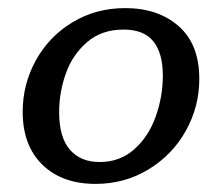

<svg xmlns="http://www.w3.org/2000/svg" viewBox="-20 -444 542 474"><path d="M36 -168Q36 -236 68.5 -295Q101 -354 159 -389Q217 -424 289 -424Q370 -424 421 -379.5Q472 -335 472 -249Q472 -181 439 -121.5Q406 -62 347 -26Q288 10 216 10Q133 10 84.5 -37.5Q36 -85 36 -168ZM382 -257Q382 -313 358.5 -342Q335 -371 285 -371Q231 -371 195 -340Q159 -309 142.5 -262.5Q126 -216 126 -167Q126 -105 152.5 -74.5Q179 -44 226 -44Q276 -44 311.5 -75.5Q347 -107 364.5 -156.5Q382 -206 382 -257Z"/></svg>

Font: Charmonman
Style: Bold
Weight: 700
Designer: Ekaluck Peanpanawate
Foundry: Cadson Demak Co.,Ltd.
Version: Version 1.000; ttfautohint (v1.6)